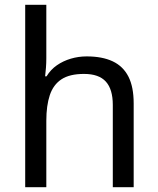

<svg xmlns="http://www.w3.org/2000/svg" viewBox="-20 -780 658 800"><path d="M173 -537Q173 -518 171.5 -498Q170 -478 168 -462H174Q191 -490 217 -508Q243 -526 275 -535.5Q307 -545 341 -545Q406 -545 449.5 -524.5Q493 -504 515 -461Q537 -418 537 -349V0H450V-343Q450 -408 421 -440Q392 -472 330 -472Q270 -472 236 -449.5Q202 -427 187.5 -383.5Q173 -340 173 -277V0H85V-760H173Z"/></svg>

Font: uguzrati25
Style: Book
Weight: 400
Designer: Jelle Bosma - Monotype Design Team, Universal Thirst
Foundry: Monotype Imaging Inc.
Version: Version 2.106